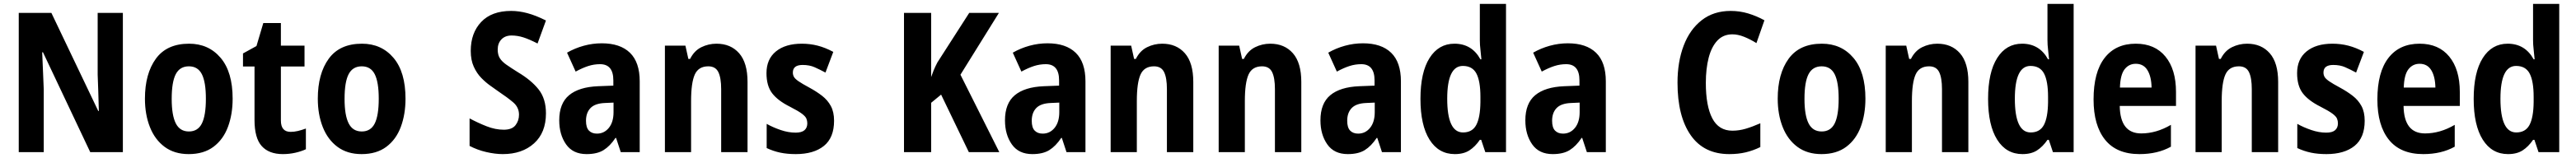

<svg xmlns="http://www.w3.org/2000/svg" viewBox="-20 -780 13187 810"><path d="M609 0H442L200 -512H196Q199 -449 200.5 -405.5Q202 -362 204 -321V0H76V-714H243L483 -211H486Q484 -275 483 -314.5Q482 -354 480 -397V-714H609Z M1171 -274Q1171 -194 1147 -129.5Q1123 -65 1073 -27.5Q1023 10 946 10Q873 10 823 -27Q773 -64 747.5 -128.5Q722 -193 722 -274Q722 -402 778 -479Q834 -556 948 -556Q1048 -556 1109.5 -483.5Q1171 -411 1171 -274ZM859 -273Q859 -189 880 -147.5Q901 -106 947 -106Q993 -106 1013.5 -147Q1034 -188 1034 -274Q1034 -359 1013.5 -399.5Q993 -440 947 -440Q901 -440 880 -400Q859 -360 859 -273Z M1468 -104Q1486 -104 1505 -108.5Q1524 -113 1546 -121V-15Q1523 -4 1492 3Q1461 10 1428 10Q1357 10 1320 -31Q1283 -72 1283 -165V-439H1224V-506L1293 -544L1328 -662H1418V-546H1539V-439H1418V-162Q1418 -104 1468 -104Z M2056 -274Q2056 -194 2032 -129.5Q2008 -65 1958 -27.5Q1908 10 1831 10Q1758 10 1708 -27Q1658 -64 1632.5 -128.5Q1607 -193 1607 -274Q1607 -402 1663 -479Q1719 -556 1833 -556Q1933 -556 1994.5 -483.5Q2056 -411 2056 -274ZM1744 -273Q1744 -189 1765 -147.5Q1786 -106 1832 -106Q1878 -106 1898.5 -147Q1919 -188 1919 -274Q1919 -359 1898.5 -399.5Q1878 -440 1832 -440Q1786 -440 1765 -400Q1744 -360 1744 -273Z M2775 -199Q2775 -100 2714 -45Q2653 10 2554 10Q2515 10 2469.5 -0.5Q2424 -11 2384 -32V-173Q2427 -150 2471.5 -132.5Q2516 -115 2559 -115Q2601 -115 2619 -138Q2637 -161 2637 -192Q2637 -230 2607 -255.5Q2577 -281 2532 -311Q2514 -324 2490.5 -340.5Q2467 -357 2444 -380.5Q2421 -404 2405.5 -438Q2390 -472 2390 -519Q2390 -611 2443.5 -667.5Q2497 -724 2597 -724Q2637 -724 2680 -712.5Q2723 -701 2775 -675L2732 -557Q2689 -579 2659 -588.5Q2629 -598 2599 -598Q2566 -598 2547 -578Q2528 -558 2528 -526Q2528 -499 2539 -481.5Q2550 -464 2573 -448Q2596 -432 2631 -410Q2700 -369 2737.5 -321.5Q2775 -274 2775 -199Z M3061 -558Q3155 -558 3205 -509.5Q3255 -461 3255 -363V0H3158L3134 -73H3131Q3103 -31 3070 -10.5Q3037 10 2983 10Q2913 10 2878 -40Q2843 -90 2843 -163Q2843 -250 2893.5 -292Q2944 -334 3042 -338L3120 -341V-368Q3120 -451 3052 -451Q3021 -451 2991.5 -441.5Q2962 -432 2927 -413L2883 -510Q2923 -533 2968.5 -545.5Q3014 -558 3061 -558ZM3077 -252Q3026 -250 3003 -226Q2980 -202 2980 -161Q2980 -126 2995 -110.5Q3010 -95 3036 -95Q3073 -95 3097 -124.5Q3121 -154 3121 -205V-254Z M3648 -556Q3721 -556 3764 -507Q3807 -458 3807 -360V0H3672V-323Q3672 -381 3657.5 -410.5Q3643 -440 3606 -440Q3556 -440 3537 -398Q3518 -356 3518 -262V0H3384V-546H3489L3504 -478H3513Q3534 -520 3570.5 -538Q3607 -556 3648 -556Z M4250 -161Q4250 -74 4198 -32Q4146 10 4054 10Q4010 10 3974.5 2.5Q3939 -5 3905 -21V-145Q3937 -127 3976.5 -113.5Q4016 -100 4053 -100Q4084 -100 4098.5 -112.5Q4113 -125 4113 -148Q4113 -160 4108.5 -171.5Q4104 -183 4085.5 -197Q4067 -211 4024 -233Q3962 -264 3933 -302Q3904 -340 3904 -405Q3904 -477 3952.5 -516.5Q4001 -556 4085 -556Q4127 -556 4166 -546Q4205 -536 4246 -514L4206 -408Q4176 -424 4150 -435.5Q4124 -447 4089 -447Q4039 -447 4039 -408Q4039 -396 4044.5 -386Q4050 -376 4068 -363.5Q4086 -351 4125 -330Q4160 -311 4188.5 -289Q4217 -267 4233.5 -236.5Q4250 -206 4250 -161Z M5096 0H4940L4798 -295L4747 -253V0H4608V-714H4747V-385Q4752 -400 4759.5 -418.5Q4767 -437 4779 -460L4942 -714H5094L4897 -397Z M5343 -558Q5437 -558 5487 -509.5Q5537 -461 5537 -363V0H5440L5416 -73H5413Q5385 -31 5352 -10.5Q5319 10 5265 10Q5195 10 5160 -40Q5125 -90 5125 -163Q5125 -250 5175.5 -292Q5226 -334 5324 -338L5402 -341V-368Q5402 -451 5334 -451Q5303 -451 5273.5 -441.5Q5244 -432 5209 -413L5165 -510Q5205 -533 5250.5 -545.5Q5296 -558 5343 -558ZM5359 -252Q5308 -250 5285 -226Q5262 -202 5262 -161Q5262 -126 5277 -110.5Q5292 -95 5318 -95Q5355 -95 5379 -124.5Q5403 -154 5403 -205V-254Z M5930 -556Q6003 -556 6046 -507Q6089 -458 6089 -360V0H5954V-323Q5954 -381 5939.5 -410.5Q5925 -440 5888 -440Q5838 -440 5819 -398Q5800 -356 5800 -262V0H5666V-546H5771L5786 -478H5795Q5816 -520 5852.5 -538Q5889 -556 5930 -556Z M6483 -556Q6556 -556 6599 -507Q6642 -458 6642 -360V0H6507V-323Q6507 -381 6492.5 -410.5Q6478 -440 6441 -440Q6391 -440 6372 -398Q6353 -356 6353 -262V0H6219V-546H6324L6339 -478H6348Q6369 -520 6405.5 -538Q6442 -556 6483 -556Z M6958 -558Q7052 -558 7102 -509.5Q7152 -461 7152 -363V0H7055L7031 -73H7028Q7000 -31 6967 -10.5Q6934 10 6880 10Q6810 10 6775 -40Q6740 -90 6740 -163Q6740 -250 6790.5 -292Q6841 -334 6939 -338L7017 -341V-368Q7017 -451 6949 -451Q6918 -451 6888.5 -441.5Q6859 -432 6824 -413L6780 -510Q6820 -533 6865.5 -545.5Q6911 -558 6958 -558ZM6974 -252Q6923 -250 6900 -226Q6877 -202 6877 -161Q6877 -126 6892 -110.5Q6907 -95 6933 -95Q6970 -95 6994 -124.5Q7018 -154 7018 -205V-254Z M7428 10Q7345 10 7298.5 -64Q7252 -138 7252 -273Q7252 -409 7298.5 -482.5Q7345 -556 7426 -556Q7515 -556 7559 -476H7564Q7562 -502 7559 -526Q7556 -550 7556 -574V-760H7690V0H7584L7563 -63H7556Q7532 -28 7502.5 -9Q7473 10 7428 10ZM7470 -101Q7517 -101 7537.5 -139Q7558 -177 7559 -256V-283Q7559 -364 7538.5 -403Q7518 -442 7469 -442Q7389 -442 7389 -274Q7389 -101 7470 -101Z M8007 -558Q8101 -558 8151 -509.5Q8201 -461 8201 -363V0H8104L8080 -73H8077Q8049 -31 8016 -10.5Q7983 10 7929 10Q7859 10 7824 -40Q7789 -90 7789 -163Q7789 -250 7839.5 -292Q7890 -334 7988 -338L8066 -341V-368Q8066 -451 7998 -451Q7967 -451 7937.5 -441.5Q7908 -432 7873 -413L7829 -510Q7869 -533 7914.5 -545.5Q7960 -558 8007 -558ZM8023 -252Q7972 -250 7949 -226Q7926 -202 7926 -161Q7926 -126 7941 -110.5Q7956 -95 7982 -95Q8019 -95 8043 -124.5Q8067 -154 8067 -205V-254Z M8849 -604Q8802 -604 8772 -572Q8742 -540 8727.5 -484Q8713 -428 8713 -355Q8713 -237 8746 -173.5Q8779 -110 8849 -110Q8883 -110 8917 -120Q8951 -130 8992 -148V-26Q8955 -8 8917 1Q8879 10 8833 10Q8703 10 8635.5 -87Q8568 -184 8568 -356Q8568 -463 8599.5 -546Q8631 -629 8692 -676.5Q8753 -724 8840 -724Q8887 -724 8930 -711Q8973 -698 9013 -676L8972 -559Q8940 -579 8908.5 -591.5Q8877 -604 8849 -604Z M9530 -274Q9530 -194 9506 -129.5Q9482 -65 9432 -27.5Q9382 10 9305 10Q9232 10 9182 -27Q9132 -64 9106.5 -128.5Q9081 -193 9081 -274Q9081 -402 9137 -479Q9193 -556 9307 -556Q9407 -556 9468.5 -483.5Q9530 -411 9530 -274ZM9218 -273Q9218 -189 9239 -147.5Q9260 -106 9306 -106Q9352 -106 9372.5 -147Q9393 -188 9393 -274Q9393 -359 9372.5 -399.5Q9352 -440 9306 -440Q9260 -440 9239 -400Q9218 -360 9218 -273Z M9898 -556Q9971 -556 10014 -507Q10057 -458 10057 -360V0H9922V-323Q9922 -381 9907.5 -410.5Q9893 -440 9856 -440Q9806 -440 9787 -398Q9768 -356 9768 -262V0H9634V-546H9739L9754 -478H9763Q9784 -520 9820.5 -538Q9857 -556 9898 -556Z M10334 10Q10251 10 10204.5 -64Q10158 -138 10158 -273Q10158 -409 10204.5 -482.5Q10251 -556 10332 -556Q10421 -556 10465 -476H10470Q10468 -502 10465 -526Q10462 -550 10462 -574V-760H10596V0H10490L10469 -63H10462Q10438 -28 10408.5 -9Q10379 10 10334 10ZM10376 -101Q10423 -101 10443.5 -139Q10464 -177 10465 -256V-283Q10465 -364 10444.5 -403Q10424 -442 10375 -442Q10295 -442 10295 -274Q10295 -101 10376 -101Z M10914 -556Q11012 -556 11066 -490Q11120 -424 11120 -309V-237H10832Q10834 -96 10942 -96Q11019 -96 11094 -140V-28Q11026 10 10933 10Q10816 10 10757 -63.5Q10698 -137 10698 -270Q10698 -410 10754.5 -483Q10811 -556 10914 -556ZM10914 -453Q10879 -453 10857 -425Q10835 -397 10833 -331H10995Q10994 -387 10974 -420Q10954 -453 10914 -453Z M11484 -556Q11557 -556 11600 -507Q11643 -458 11643 -360V0H11508V-323Q11508 -381 11493.5 -410.5Q11479 -440 11442 -440Q11392 -440 11373 -398Q11354 -356 11354 -262V0H11220V-546H11325L11340 -478H11349Q11370 -520 11406.5 -538Q11443 -556 11484 -556Z M12086 -161Q12086 -74 12034 -32Q11982 10 11890 10Q11846 10 11810.5 2.5Q11775 -5 11741 -21V-145Q11773 -127 11812.5 -113.5Q11852 -100 11889 -100Q11920 -100 11934.5 -112.5Q11949 -125 11949 -148Q11949 -160 11944.5 -171.5Q11940 -183 11921.5 -197Q11903 -211 11860 -233Q11798 -264 11769 -302Q11740 -340 11740 -405Q11740 -477 11788.5 -516.5Q11837 -556 11921 -556Q11963 -556 12002 -546Q12041 -536 12082 -514L12042 -408Q12012 -424 11986 -435.5Q11960 -447 11925 -447Q11875 -447 11875 -408Q11875 -396 11880.5 -386Q11886 -376 11904 -363.5Q11922 -351 11961 -330Q11996 -311 12024.5 -289Q12053 -267 12069.5 -236.5Q12086 -206 12086 -161Z M12367 -556Q12465 -556 12519 -490Q12573 -424 12573 -309V-237H12285Q12287 -96 12395 -96Q12472 -96 12547 -140V-28Q12479 10 12386 10Q12269 10 12210 -63.5Q12151 -137 12151 -270Q12151 -410 12207.5 -483Q12264 -556 12367 -556ZM12367 -453Q12332 -453 12310 -425Q12288 -397 12286 -331H12448Q12447 -387 12427 -420Q12407 -453 12367 -453Z M12820 10Q12737 10 12690.5 -64Q12644 -138 12644 -273Q12644 -409 12690.5 -482.5Q12737 -556 12818 -556Q12907 -556 12951 -476H12956Q12954 -502 12951 -526Q12948 -550 12948 -574V-760H13082V0H12976L12955 -63H12948Q12924 -28 12894.5 -9Q12865 10 12820 10ZM12862 -101Q12909 -101 12929.5 -139Q12950 -177 12951 -256V-283Q12951 -364 12930.5 -403Q12910 -442 12861 -442Q12781 -442 12781 -274Q12781 -101 12862 -101Z"/></svg>

Font: Noto Sans Kannada Condensed
Style: Bold
Weight: 700
Width: 3
Designer: Jelle Bosma - Monotype Design Team
Foundry: Monotype Imaging Inc.
Version: Version 2.005; ttfautohint (v1.8.4.7-5d5b)